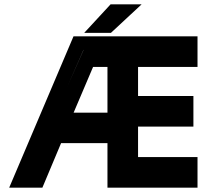

<svg xmlns="http://www.w3.org/2000/svg" viewBox="-20 -868 1022 888"><path d="M22.5 0 320 -700H893.5V-558.5H618.5V-424H874.5V-282.5H618.5V-141.5H893.5V0H477V-206H262.5L176 0ZM366 -637 289 -462 366.5 -637ZM320.5 -347H477V-558.5H410.5ZM369.5 -716 491.5 -848H635L493 -716Z"/></svg>

Font: Tourney Expanded Black
Style: Regular
Weight: 900
Width: 7
Designer: Tyler Finck
Foundry: Etcetera Type Co
Version: Version 1.010; ttfautohint (v1.8.3)